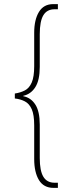

<svg xmlns="http://www.w3.org/2000/svg" viewBox="-20 -780 354 932"><path d="M240 132Q192 132 169 94Q146 56 146 -8V-171Q146 -223 134 -250Q122 -277 100.5 -288Q79 -299 52 -302V-326Q79 -330 100.5 -341Q122 -352 134 -379.5Q146 -407 146 -459V-621Q146 -684 169 -722Q192 -760 238 -760H261V-735H245Q208 -735 190.5 -706Q173 -677 173 -614V-455Q173 -391 151.5 -357Q130 -323 93 -315V-313Q130 -306 151.5 -272.5Q173 -239 173 -175V-13Q173 49 190.5 78Q208 107 245 107H261V132Z"/></svg>

Font: Noto Serif Thai ExtraCondensed Thin
Style: Regular
Weight: 100
Width: 2
Designer: Monotype Design Team
Foundry: Monotype Imaging Inc.
Version: Version 2.001; ttfautohint (v1.8.4.7-5d5b)